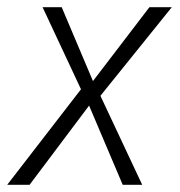

<svg xmlns="http://www.w3.org/2000/svg" viewBox="-23 -512 500 532"><path d="M-3 0 204 -268 212 -242 95 -492H148L236 -284H232L391 -492H453L254 -245L248 -262L371 0H317L224 -219L225 -221L59 0Z"/></svg>

Font: Nunito Sans 7pt Condensed ExtraLight
Style: Italic
Weight: 250
Width: 3
Italic angle: -9°
Designer: Vernon Adams
Foundry: Vernon Adams
Version: Version 3.101;gftools[0.9.27]